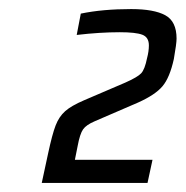

<svg xmlns="http://www.w3.org/2000/svg" viewBox="-20 -823 409 423"><path d="M165 -602 256 -641Q283 -653 291 -661.5Q299 -670 304 -695Q308 -710 308 -723Q308 -741 293.5 -746.5Q279 -752 244 -752Q200 -752 149 -746L158 -793Q206 -803 269 -803Q319 -803 344 -789.5Q369 -776 369 -738Q369 -727 363 -693Q354 -652 338 -633Q322 -614 284 -597L189 -556Q170 -548 163 -538Q156 -528 151 -501L145 -471H316L305 -420H72L86 -485Q95 -527 102.5 -546.5Q110 -566 123.5 -578Q137 -590 165 -602Z"/></svg>

Font: Saira Semi Condensed
Style: Italic
Weight: 400
Width: 4
Italic angle: -12°
Designer: Hector Gatti with collaboration of the Omnibus-Type team
Foundry: Omnibus-Type
Version: Version 1.001; ttfautohint (v1.8)